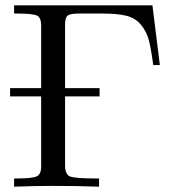

<svg xmlns="http://www.w3.org/2000/svg" viewBox="-20 -703 665 723"><path d="M18 -340V-371H135V-607Q135 -637 119 -644.5Q103 -652 43 -652H33V-683H554L582 -458H557Q549 -519 540.5 -551.5Q532 -584 511 -609.5Q490 -635 456.5 -643.5Q423 -652 365 -652H280Q248 -652 237 -646Q226 -640 225 -615V-371H355V-340H225V-80Q225 -46 244 -38.5Q263 -31 341 -31H353V0Q268 -3 182 -3H176Q113 -3 33 0V-31H43Q102 -31 118.5 -39Q135 -47 135 -76V-340Z"/></svg>

Font: CMU Serif
Style: Roman
Weight: 500
Version: Version 0.7.0